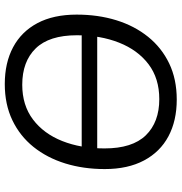

<svg xmlns="http://www.w3.org/2000/svg" viewBox="2 -756 763 807"><g transform="rotate(-90 383.5 -352.5)"><path d="M368.3 8.9Q279.6 8.9 214.1 -26Q148.6 -60.9 112.5 -128.8Q76.4 -196.8 76.4 -293.7Q76.4 -383.2 100 -459.7Q123.7 -536.2 169.5 -593.3Q215.4 -650.3 281.8 -682.1Q348.2 -713.9 433.7 -713.9Q522.9 -713.9 588.4 -679Q653.9 -644.1 689.8 -576.7Q725.6 -509.2 725.6 -411.8Q725.6 -321.8 702 -245.3Q678.3 -168.8 632.4 -111.7Q586.6 -54.7 520.4 -22.9Q454.3 8.9 368.3 8.9ZM370.3 -64.5Q457.5 -64.5 517.2 -109.8Q576.8 -155.1 607.8 -233.7Q638.8 -312.2 638.8 -410.8Q638.8 -527.2 583.6 -583.9Q528.5 -640.5 430.7 -640.5Q344.5 -640.5 284.8 -595.4Q225.1 -550.3 194.2 -472.3Q163.2 -394.2 163.2 -294.6Q163.2 -177.8 218.3 -121.1Q273.5 -64.5 370.3 -64.5ZM675.9 -325.4H122L132.3 -390.6H686.6Z"/></g></svg>

Font: Nunito Variable Extra Light
Style: Italic
Weight: 200
Italic angle: -9°
Designer: Vernon Adams
Foundry: Vernon Adams
Version: Version 3.602